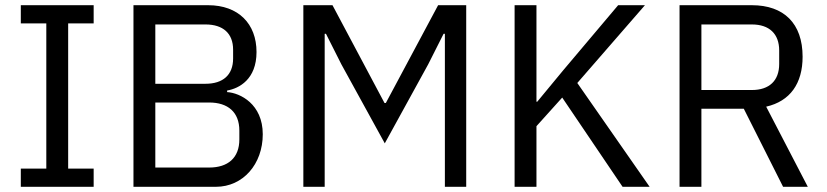

<svg xmlns="http://www.w3.org/2000/svg" viewBox="-20 -718 3179 738"><path d="M340 0V-70H242V-628H340V-698H60V-628H158V-70H60V0Z M493 0H810C914 0 990 -87 990 -202C990 -318 903 -361 853 -364V-370C899 -378 966 -413 966 -518C966 -627 896 -698 780 -698H493ZM577 -324H784C856 -324 900 -287 900 -216V-182C900 -111 856 -74 784 -74H577ZM577 -624H770C837 -624 876 -590 876 -527V-493C876 -430 837 -396 770 -396H577Z M1690 0H1772V-698H1664L1463 -322H1458L1258 -698H1146V0H1228V-588H1233L1292 -471L1459 -167L1626 -471L1685 -588H1690Z M2373 0H2477L2199 -399L2459 -698H2356L2145 -448L2045 -327H2042V-698H1958V0H2042V-233L2141 -343Z M2676 -300H2839L2990 0H3085L2925 -308C3017 -329 3065 -397 3065 -500C3065 -628 2993 -698 2870 -698H2592V0H2676ZM2676 -372V-624H2870C2937 -624 2975 -588 2975 -524V-472C2975 -408 2937 -372 2870 -372Z"/></svg>

Font: IBMKR
Style: Regular
Weight: 400
Designer: Mike Abbink; Paul van der Laan; Pieter van Rosmalen; Wujin Sim; Chorong Kim; Dohee Lee;
Foundry: Sandoll Inc.
Version: Version 1.002